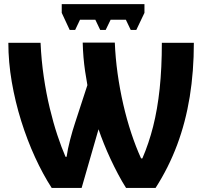

<svg xmlns="http://www.w3.org/2000/svg" viewBox="-20 -923 993 943"><path d="M233.9 0Q190.9 -66.4 152.3 -150.4Q113.8 -234.4 84.2 -328.6Q54.7 -422.9 37.8 -520.8Q21 -618.7 21 -712.9H179.2Q183.1 -626 195.1 -544.9Q207 -463.9 224.4 -391.8Q241.7 -319.8 261.7 -259.5Q281.7 -199.2 301.8 -152.8H307.1Q312.5 -191.4 324.5 -237.1Q336.4 -282.7 349.1 -320.8L409.2 -504.9Q402.8 -540.5 397.9 -573.7Q393.1 -606.9 390.1 -641.1Q387.2 -675.3 386.2 -713.9H543.9Q546.9 -638.7 557.6 -561.8Q568.4 -484.9 585.4 -410.6Q602.5 -336.4 624.8 -269Q647 -201.7 672.9 -145H679.2Q710.9 -218.3 732.2 -302.2Q753.4 -386.2 764.2 -487.5Q774.9 -588.9 774.9 -712.9H932.1Q932.1 -572.3 911.9 -447.5Q891.6 -322.8 850.1 -211.7Q808.6 -100.6 744.1 0H599.1Q578.6 -32.2 559.6 -68.4Q540.5 -104.5 522.9 -142.1Q505.4 -179.7 490.5 -216.8Q475.6 -253.9 463.9 -288.1L380.9 0ZM689.5 -902.8V-859.9L649.4 -775.9H622.1L598.1 -826.2H523.4L499 -775.9H472.2L448.2 -826.2H373L349.1 -775.9H322.3L283.2 -859.9V-902.8Z"/></svg>

Font: Wonky
Style: Regular
Weight: 400
Designer: Monotype Design Team
Foundry: Monotype Imaging Inc.
Version: Version 3.000